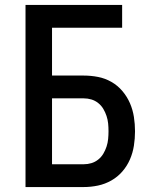

<svg xmlns="http://www.w3.org/2000/svg" viewBox="-20 -755 640 775"><path d="M83 0V-735H473V-643H190V-450H318Q347 -450 375.5 -444.5Q404 -439 429.5 -424.5Q455 -410 474 -387.5Q493 -365 504.5 -338.5Q516 -312 520.5 -283Q525 -254 525 -225Q525 -196 520.5 -167Q516 -138 504.5 -111.5Q493 -85 474 -63Q455 -41 429.5 -26.5Q404 -12 375.5 -6Q347 0 318 0ZM318 -92Q334 -92 349 -96.5Q364 -101 376.5 -111Q389 -121 397 -134.5Q405 -148 410 -163Q415 -178 416.5 -194Q418 -210 418 -225Q418 -241 416.5 -256.5Q415 -272 410 -287Q405 -302 397 -315.5Q389 -329 376.5 -339Q364 -349 349 -353.5Q334 -358 318 -358H190V-92Z"/></svg>

Font: Iosevka Curly SmBdEx
Style: Regular
Weight: 600
Width: 7
Monospace: yes
Designer: Belleve Invis
Foundry: Belleve Invis
Version: Version 11.1.0; ttfautohint (v1.8.3)